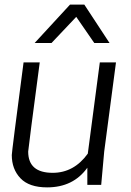

<svg xmlns="http://www.w3.org/2000/svg" viewBox="-20 -800 568 831"><path d="M454 -614H388L310 -727L203 -614H130L283 -780H345ZM184 11Q106 11 68.5 -28.5Q31 -68 31 -129Q31 -142 82 -530H152Q104 -169 102 -144Q102 -52 208 -52Q300 -52 360 -135L412 -530H482L431 -144L418 0H358V-74Q297 11 184 11Z"/></svg>

Font: Tanohe Sans
Style: Italic
Weight: 400
Designer: Village Type and Design LLC & Cristiano Sobral
Foundry: Cooper Hewitt Smithsonian Design Museum
Version: Version 1.00;September 29, 2021;FontCreator 13.0.0.2655 64-b